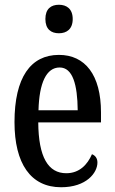

<svg xmlns="http://www.w3.org/2000/svg" viewBox="-20 -778 482 808"><path d="M228 -638C260 -638 286 -655 286 -698C286 -741 260 -758 228 -758C195 -758 171 -741 171 -698C171 -655 195 -638 228 -638ZM237 10C344 10 390 -51 390 -94C390 -113 380 -124 367 -129C348 -85 314 -49 259 -49C183 -49 142 -116 141 -263H405V-305C405 -463 338 -547 228 -547C109 -547 41 -452 41 -264C41 -90 109 10 237 10ZM307 -314H142C145 -429 175 -494 231 -494C286 -494 306 -422 307 -314Z"/></svg>

Font: Noto Serif Sinhala ExtraCondensed Medium
Style: Regular
Weight: 500
Width: 2
Designer: Jelle Bosma - Monotype Design Team
Foundry: Monotype Imaging Inc.
Version: Version 2.007